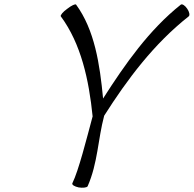

<svg xmlns="http://www.w3.org/2000/svg" viewBox="-20 -848 889 881"><path d="M259 -773C352 -647 388 -482 405 -314C377 -210 341 -66 312 -7C309 0 322 8 341 12C360 15 378 13 382 7C429 -100 429 -208 458 -317C564 -484 686 -647 846 -773C852 -778 849 -794 839 -808C829 -823 816 -831 810 -827C664 -711 554 -554 453 -396C438 -554 414 -711 329 -827C326 -831 308 -823 289 -808C269 -794 256 -778 259 -773Z"/></svg>

Font: Nupuram Light Oblique
Style: Regular
Weight: 300
Designer: Santhosh Thottingal (santhosh.thottingal@gmail.com)
Foundry: SMC
Version: Version 1.000